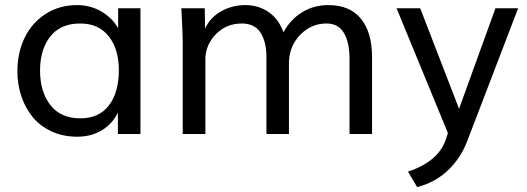

<svg xmlns="http://www.w3.org/2000/svg" viewBox="-20 -534 2100 765"><path d="M300.3 -62.5Q375 -62.5 414.3 -114.5Q453.6 -166.5 453.6 -254.4Q453.6 -337.4 413.6 -388.9Q373.5 -440.4 299.3 -440.4Q221.2 -440.4 180.4 -388.7Q139.6 -336.9 139.6 -252.9Q139.6 -168.5 180.7 -115.5Q221.7 -62.5 300.3 -62.5ZM287.6 10.7Q231.4 10.7 185.8 -10.3Q140.1 -31.2 110.6 -67.1Q81.1 -103 65.2 -150.1Q49.3 -197.3 49.3 -250.5Q49.3 -323.7 77.9 -383.1Q106.4 -442.4 161.1 -478Q215.8 -513.7 287.6 -513.7Q340.8 -513.7 384.5 -487.8Q428.2 -461.9 450.7 -421.4V-501H539.6V0H449.7V-85.4Q428.2 -40.5 385.7 -14.9Q343.3 10.7 287.6 10.7Z M708 0V-370.1Q708 -395.5 702.6 -501H795.9L796.9 -419.9Q816.9 -463.9 860.8 -488.8Q904.8 -513.7 957 -513.7Q1010.7 -513.7 1051 -485.4Q1091.3 -457 1109.4 -405.3Q1136.7 -456.1 1183.3 -484.9Q1230 -513.7 1288.6 -513.7Q1374 -513.7 1418.2 -459.2Q1462.4 -404.8 1462.4 -306.6V0H1372.6V-299.3Q1372.6 -365.7 1350.1 -403.1Q1327.6 -440.4 1280.8 -440.4Q1220.7 -440.4 1177.5 -396.7Q1134.3 -353 1131.3 -289.1V0H1041.5V-307.1Q1041.5 -367.2 1018.1 -403.8Q994.6 -440.4 943.4 -440.4Q884.3 -440.4 843.3 -400.9Q802.2 -361.3 798.3 -305.2V0Z M1642.1 211.4 1605.5 149.9Q1727.1 109.4 1756.3 21.5L1764.6 -3.9L1560.1 -501H1654.3L1809.1 -100.6L1954.1 -501H2044.4L1842.3 26.4Q1815.4 97.2 1763.9 145.5Q1712.4 193.8 1642.1 211.4Z"/></svg>

Font: Muli
Style: Regular
Weight: 400
Designer: Vernon Adams
Foundry: newtypography
Version: Version 2; ttfautohint (v1.00rc1.6-4cba) -l 8 -r 50 -G 200 -